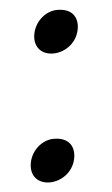

<svg xmlns="http://www.w3.org/2000/svg" viewBox="-44 -549 345 592"><g transform="rotate(-5 128.5 -253.0)"><path d="M78.1 -445.3C73.2 -407.2 97.2 -384.3 131.8 -384.3C170.4 -384.3 208 -412.6 213.9 -456.1C218.3 -489.3 201.7 -517.1 155.3 -517.1C118.7 -517.1 83.5 -485.8 78.1 -445.3ZM32.7 -50.3C27.8 -12.2 51.8 10.7 86.4 10.7C125 10.7 162.6 -17.6 168.5 -61C172.9 -94.2 156.2 -122.1 109.9 -122.1C73.2 -122.1 38.1 -90.8 32.7 -50.3Z"/></g></svg>

Font: Merriweather
Style: Italic
Weight: 400
Italic angle: -7.5°
Designer: Eben Sorkin
Foundry: Eben Sorkin
Version: Version 1.001